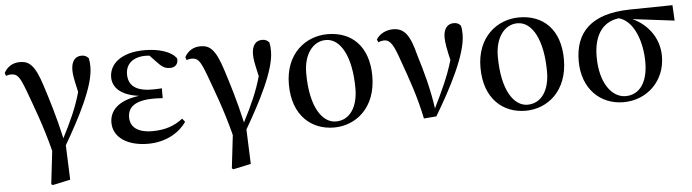

<svg xmlns="http://www.w3.org/2000/svg" viewBox="-47 -739 4131 1147"><g transform="rotate(-5 2018.5 -165.5)"><path d="M220 206 229 212 335 189 327 -18C417 -173 514 -356 514 -471C514 -492 513 -506 509 -524C497 -537 487 -543 466 -543C428 -543 405 -514 405 -461C405 -431 411 -404 428 -329C402 -236 366 -158 316 -61C287 -192 252 -303 227 -381C185 -514 150 -537 96 -537C54 -537 21 -517 1 -480L7 -462C17 -466 26 -468 35 -468C74 -468 87 -455 122 -362C153 -276 202 -153 243 8Z M818 16C922 16 1005 -31 1049 -96L1033 -116C982 -76 925 -57 850 -57C760 -57 718 -94 718 -151C718 -207 755 -250 875 -250C887 -250 898 -250 928 -248V-307C903 -305 886 -305 868 -305C766 -305 728 -347 728 -408C728 -470 772 -509 848 -509L871 -508L915 -462C946 -429 964 -424 990 -424C1019 -424 1038 -444 1035 -476C1006 -521 926 -543 845 -543C701 -543 632 -476 632 -399C632 -338 679 -288 789 -274C659 -258 610 -197 610 -129C610 -38 697 16 818 16Z M1303 206 1312 212 1418 189 1410 -18C1500 -173 1597 -356 1597 -471C1597 -492 1596 -506 1592 -524C1580 -537 1570 -543 1549 -543C1511 -543 1488 -514 1488 -461C1488 -431 1494 -404 1511 -329C1485 -236 1449 -158 1399 -61C1370 -192 1335 -303 1310 -381C1268 -514 1233 -537 1179 -537C1137 -537 1104 -517 1084 -480L1090 -462C1100 -466 1109 -468 1118 -468C1157 -468 1170 -455 1205 -362C1236 -276 1285 -153 1326 8Z M1933 16C2064 16 2187 -80 2187 -270C2187 -450 2086 -543 1942 -543C1809 -543 1686 -447 1686 -264C1686 -74 1800 16 1933 16ZM1947 -19C1868 -19 1795 -114 1795 -322C1795 -433 1850 -509 1929 -509C2018 -509 2080 -395 2080 -205C2080 -98 2033 -19 1947 -19Z M2472 9 2547 3C2642 -155 2746 -352 2746 -471C2746 -493 2745 -507 2740 -525C2729 -537 2718 -543 2699 -543C2659 -543 2637 -512 2637 -462C2637 -432 2645 -388 2660 -325C2631 -227 2593 -147 2543 -45C2527 -162 2495 -277 2465 -373C2434 -497 2400 -538 2334 -538C2294 -538 2253 -519 2233 -485L2241 -468C2251 -473 2263 -476 2277 -476C2313 -476 2333 -441 2366 -343C2403 -240 2445 -125 2472 9Z M3082 16C3213 16 3336 -80 3336 -270C3336 -450 3235 -543 3091 -543C2958 -543 2835 -447 2835 -264C2835 -74 2949 16 3082 16ZM3096 -19C3017 -19 2944 -114 2944 -322C2944 -433 2999 -509 3078 -509C3167 -509 3229 -395 3229 -205C3229 -98 3182 -19 3096 -19Z M3669 16C3811 16 3921 -90 3921 -238C3921 -350 3852 -434 3764 -474L4015 -443L4010 -536L3749 -532C3521 -527 3423 -423 3423 -252C3423 -85 3530 16 3669 16ZM3684 -486C3773 -462 3819 -335 3819 -211C3819 -89 3767 -19 3685 -19C3603 -19 3532 -109 3532 -268C3532 -389 3580 -473 3684 -486Z"/></g></svg>

Font: Noto Serif JP SemiBold
Style: Regular
Weight: 600
Designer: Ryoko NISHIZUKA 西塚涼子 (kana & ideographs); Frank Grießhammer (Latin, Greek & Cyrillic); Wenlong ZHANG 张文龙 (bopomofo); San
Foundry: Adobe
Version: Version 2.001;hotconv 1.1.0;makeotfexe 2.6.0